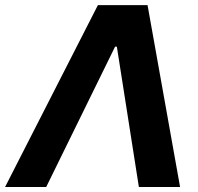

<svg xmlns="http://www.w3.org/2000/svg" viewBox="-58 -748 793 768"><path d="M126.8 0H-37.7L333.6 -727.5H532.2L662.3 0H497.5L409.4 -561.3H402.3Z"/></svg>

Font: Inter Tight
Style: Italic
Weight: 400
Italic angle: -9.39999°
Designer: Rasmus Andersson
Foundry: rsms
Version: Version 3.002